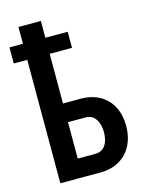

<svg xmlns="http://www.w3.org/2000/svg" viewBox="-123 -870 728 945"><g transform="rotate(-15 241.0 -398.0)"><path d="M142.1 -376H267.6Q326.2 -376 367.4 -352.1Q408.7 -328.1 429.9 -286.1Q451.2 -244.1 451.2 -189.5Q451.2 -135.3 429.9 -92.3Q408.7 -49.3 367.4 -24.7Q326.2 0 267.6 0H64.9V-796.4H179.2V-95.2H267.6Q293.5 -95.2 308.6 -108.2Q323.7 -121.1 330.6 -142.3Q337.4 -163.6 337.4 -187.5Q337.4 -210.9 330.6 -232.2Q323.7 -253.4 308.6 -267.1Q293.5 -280.8 267.6 -280.8H142.1ZM293 -710.9V-628.9H-3.9V-710.9Z"/></g></svg>

Font: Roboto Condensed Medium
Style: Regular
Weight: 500
Designer: Christian Robertson
Foundry: Google
Version: Version 3.0